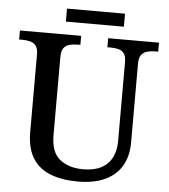

<svg xmlns="http://www.w3.org/2000/svg" viewBox="-57 -895 840 956"><g transform="rotate(5 362.5 -416.5)"><path d="M367 10Q288 10 230 -12.5Q172 -35 141 -85Q110 -135 110 -216V-603Q110 -632 99 -646Q88 -660 70 -664.5Q52 -669 31 -669H15V-714H321V-669H306Q285 -669 266.5 -664Q248 -659 237.5 -644.5Q227 -630 227 -599V-210Q227 -124 272 -88.5Q317 -53 389 -53Q443 -53 479 -72Q515 -91 532.5 -126Q550 -161 550 -208V-603Q550 -632 539.5 -646Q529 -660 511 -664.5Q493 -669 472 -669H456V-714H710V-669H694Q673 -669 655 -664Q637 -659 626 -644.5Q615 -630 615 -599V-206Q615 -140 587.5 -91.5Q560 -43 505 -16.5Q450 10 367 10ZM239 -778V-843H529V-778Z"/></g></svg>

Font: Noto Serif Khmer Medium
Style: Regular
Weight: 500
Version: Version 2.003